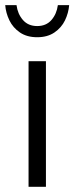

<svg xmlns="http://www.w3.org/2000/svg" viewBox="-24 -719 286 739"><path d="M152.8 -483.4V0H85.9V-483.4ZM39.6 -699.2Q43.9 -665.5 64.2 -642.1Q84.5 -618.7 119.1 -618.7Q153.8 -618.7 174.1 -642.1Q194.3 -665.5 198.7 -699.2H242.2Q239.7 -668.9 226.1 -640.6Q212.4 -612.3 185.5 -594Q158.7 -575.7 119.1 -575.7Q79.6 -575.7 52.7 -594Q25.9 -612.3 12.2 -640.6Q-1.5 -668.9 -3.9 -699.2Z"/></svg>

Font: Varta
Style: Light
Weight: 300
Designer: Joana Correia, Viktoriya Grabowska, Eben Sorkin
Foundry: Sorkin Type
Version: Version 1.002; ttfautohint (v1.3) -l 8 -r 24 -G 200 -x 12 -H